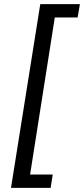

<svg xmlns="http://www.w3.org/2000/svg" viewBox="-20 -725 405 925"><path d="M33 180 174 -705H365L354 -641H244L125 116H234L224 180Z"/></svg>

Font: Nunito Sans 10pt SemiCondensed
Style: Italic
Weight: 400
Width: 4
Italic angle: -9°
Designer: Vernon Adams
Foundry: Vernon Adams
Version: Version 3.101;gftools[0.9.27]